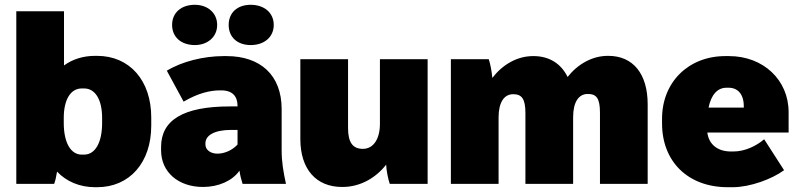

<svg xmlns="http://www.w3.org/2000/svg" viewBox="-20 -767 3325 801"><path d="M377 14H385C521 14 611 -89 611 -243V-277C611 -431 521 -534 385 -534H377C327 -534 283 -520 247 -494V-720H48V0H206C211 -13 215 -32 218 -51C257 -10 312 14 377 14ZM321 -122C275 -122 246 -172 246 -254V-275C246 -352 275 -398 321 -398H331C377 -398 406 -352 406 -275V-254C406 -172 377 -122 331 -122Z M1026 -579C1082 -579 1122 -612 1122 -663C1122 -714 1082 -747 1026 -747C970 -747 934 -714 934 -663C934 -612 970 -579 1026 -579ZM793 -579C845 -579 886 -612 886 -663C886 -714 845 -747 793 -747C736 -747 698 -714 698 -663C698 -612 736 -579 793 -579ZM827 13C892 13 950 -13 979 -55C982 -34 987 -16 992 0H1173C1162 -51 1155 -91 1155 -141V-312C1155 -453 1067 -533 925 -533H913C829 -533 738 -510 676 -472L746 -343C806 -378 855 -390 899 -390H903C951 -390 971 -364 971 -325V-323H939C743 -323 652 -265 652 -154V-140C652 -48 725 13 827 13ZM887 -126C857 -126 837 -143 837 -164V-169C837 -203 876 -225 944 -225H971V-164C947 -138 914 -126 887 -126Z M1407 13H1409C1482 13 1547 -24 1591 -80C1592 -56 1599 -20 1606 0H1764V-520H1565V-250C1565 -189 1539 -146 1494 -146C1452 -146 1432 -172 1432 -233V-520H1233V-187C1233 -61 1299 13 1407 13Z M1861 0H2060V-277C2060 -340 2083 -374 2121 -374C2156 -374 2172 -356 2172 -295V0H2371V-278C2371 -341 2394 -375 2432 -375C2468 -375 2483 -358 2483 -296V0H2682V-332C2682 -459 2621 -534 2518 -534H2516C2450 -534 2390 -499 2348 -446C2321 -501 2272 -533 2206 -533H2204C2137 -533 2076 -497 2034 -442C2032 -465 2026 -500 2019 -520H1861Z M3016 14H3037C3109 14 3201 -20 3251 -57L3168 -186C3135 -158 3088 -135 3039 -135H3030C2975 -135 2938 -163 2931 -213V-214H3270V-299C3270 -433 3165 -533 3021 -533H3006C2852 -533 2742 -424 2742 -272V-252C2742 -92 2851 14 3016 14ZM2936 -318C2947 -372 2973 -401 3011 -401H3020C3057 -401 3083 -375 3083 -324V-318Z"/></svg>

Font: Fixel Text Black
Style: Regular
Weight: 900
Width: 4
Designer: AlfaBravo + MacPaw
Foundry: Kyrylo Tkachov, Marchela Mozhyna, Serhii Makarenko, Maria Weinstein, Zakhar Kryvoshyya
Version: Version 1.211